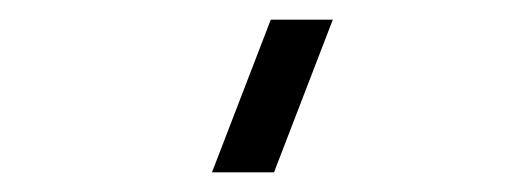

<svg xmlns="http://www.w3.org/2000/svg" viewBox="-20 -980 530 195"><path d="M195.3 -805H258.3L318 -960H255Z"/></svg>

Font: Manrope Variable Light
Style: Regular
Weight: 200
Designer: Mikhail Sharanda
Foundry: Mikhail Sharanda
Version: Version 4.505